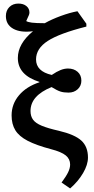

<svg xmlns="http://www.w3.org/2000/svg" viewBox="-20 -826 529 1076"><path d="M373 230 325 197Q351 162 362 139Q373 116 373 96Q373 65 348.5 45Q324 25 266 10Q183 -12 135 -37Q87 -62 66 -96Q45 -130 45 -179Q45 -243 86.5 -292Q128 -341 201 -365V-367Q80 -405 80 -501Q80 -581 165 -651Q95 -642 54 -665Q13 -688 13 -736Q13 -767 32.5 -786.5Q52 -806 83 -806Q111 -806 128 -792Q145 -778 145 -756Q145 -749 142 -741.5Q139 -734 127 -708Q136 -702 159 -699Q182 -696 231 -696Q270 -718 320.5 -736.5Q371 -755 414 -763L464 -693V-677Q313 -639 247.5 -596.5Q182 -554 182 -493Q182 -426 270 -406Q298 -425 319.5 -433.5Q341 -442 361 -442Q394 -442 415 -423.5Q436 -405 436 -374Q436 -345 415.5 -326Q395 -307 364 -307Q337 -307 318.5 -313Q300 -319 269 -338Q151 -290 151 -204Q151 -175 165 -155.5Q179 -136 213.5 -121.5Q248 -107 310 -93Q399 -72 436 -38Q473 -4 473 57Q473 97 445.5 144Q418 191 373 230Z"/></svg>

Font: Literata Medium
Style: Regular
Weight: 500
Designer: Latin by Veronika Burian and Jose Scaglione. Greek by Irene Vlachou. Cyrillic by Vera Evstafieva.
Foundry: TypeTogether
Version: Version 3.103; ttfautohint (v1.8.4.7-5d5b);gftools[0.9.29]